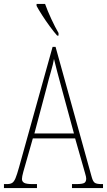

<svg xmlns="http://www.w3.org/2000/svg" viewBox="-22 -951 541 971"><path d="M-2 0V-20H13Q30 -20 39.5 -26Q49 -32 56.5 -50Q64 -68 74 -104L244 -714H259L442 -55Q448 -33 457.5 -26.5Q467 -20 492 -20H499V0H342V-20H362Q395 -20 404.5 -26Q414 -32 414 -48Q414 -56 408.5 -74Q403 -92 398 -111L358 -251H144L109 -128Q103 -108 96 -82.5Q89 -57 89 -46Q89 -33 100 -26.5Q111 -20 143 -20H165V0ZM152 -276H352L293 -493Q277 -551 267 -589.5Q257 -628 251 -653Q247 -628 236 -590.5Q225 -553 214 -509ZM267 -771Q251 -789 230 -817.5Q209 -846 190.5 -875Q172 -904 163 -921V-931H206Q218 -897 237.5 -855Q257 -813 274 -784V-771Z"/></svg>

Font: Noto Serif Thai ExtraCondensed Thin
Style: Regular
Weight: 100
Width: 2
Designer: Monotype Design Team
Foundry: Monotype Imaging Inc.
Version: Version 2.001; ttfautohint (v1.8.4.7-5d5b)